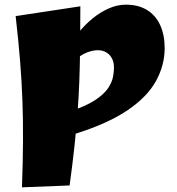

<svg xmlns="http://www.w3.org/2000/svg" viewBox="-20 -794 757 822"><path d="M74 8Q78 -102 78.5 -191Q79 -280 76 -363Q73 -446 66 -533Q59 -620 47 -725L324 -767Q324 -668 323 -590Q322 -512 319.5 -445Q317 -378 312 -311.5Q307 -245 299 -170Q291 -95 278 0ZM305 -222 276 -316Q347 -339 386.5 -365Q426 -391 443 -417Q460 -443 464 -466Q468 -489 468 -505Q468 -528 459 -544.5Q450 -561 434.5 -570Q419 -579 399 -579Q379 -579 355.5 -570.5Q332 -562 309 -543.5Q286 -525 265 -496L261 -572Q284 -614 313.5 -651Q343 -688 377 -715.5Q411 -743 447 -758.5Q483 -774 519 -774Q572 -774 609 -751.5Q646 -729 665.5 -687Q685 -645 685 -588Q685 -515 648 -447.5Q611 -380 527.5 -323Q444 -266 305 -222Z"/></svg>

Font: Marhey
Style: Bold
Weight: 700
Designer: Nur Syamsi & Bustanul Arifin
Foundry: Namelatype
Version: Version 1.000